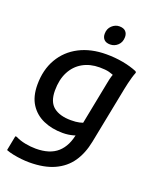

<svg xmlns="http://www.w3.org/2000/svg" viewBox="-175 -850 979 1194"><g transform="rotate(20 314.0 -253.5)"><path d="M166 240Q141 240 113 237Q85 234 58 228.5Q31 223 11 215L30 117H39Q68 132 104.5 139Q141 146 175 146Q268 146 318.5 100.5Q369 55 383 -32L453 -389Q458 -416 463.5 -434.5Q469 -453 474 -466L491 -439Q463 -453 439.5 -459Q416 -465 377 -465Q313 -465 265 -437.5Q217 -410 190.5 -358.5Q164 -307 164 -235Q164 -160 205 -127.5Q246 -95 320 -95Q354 -95 375 -100Q396 -105 410 -111L392 -20Q382 -16 367.5 -12Q353 -8 335.5 -5.5Q318 -3 299 -3Q227 -3 170.5 -28Q114 -53 81.5 -103.5Q49 -154 49 -232Q49 -331 91.5 -404Q134 -477 210.5 -516.5Q287 -556 389 -556Q446 -556 498 -546.5Q550 -537 594 -519L599 -511Q592 -494 586 -473.5Q580 -453 575 -431.5Q570 -410 566 -390L492 -15Q476 66 437 122.5Q398 179 331 209.5Q264 240 166 240ZM388 -621Q361 -621 347.5 -635Q334 -649 334 -672Q334 -706 356 -726.5Q378 -747 405 -747Q433 -747 446.5 -733Q460 -719 460 -696Q460 -662 438.5 -641.5Q417 -621 388 -621Z"/></g></svg>

Font: Kufam Medium
Style: Italic
Weight: 500
Italic angle: -11°
Designer: Artur Schmal
Foundry: Original Type
Version: Version 1.301; ttfautohint (v1.8.3)